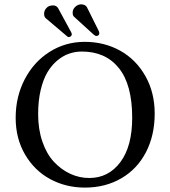

<svg xmlns="http://www.w3.org/2000/svg" viewBox="-20 -850 781 880"><path d="M355 -613.8Q325.2 -613.8 297.1 -604.2Q269 -594.7 242.9 -573Q216.8 -551.3 197.5 -519Q178.2 -486.8 166.5 -437.5Q154.8 -388.2 154.8 -327.1Q154.8 -257.3 174.3 -200.7Q193.8 -144 227.1 -108.4Q260.3 -72.8 301.8 -53.5Q343.3 -34.2 389.2 -34.2Q477.1 -34.2 531.5 -106.7Q585.9 -179.2 585.9 -310.1Q585.9 -461.9 524.9 -537.8Q463.9 -613.8 355 -613.8ZM689 -329.1Q689 -230 649.2 -152.8Q609.4 -75.7 536.4 -33Q463.4 9.8 369.1 9.8Q282.7 9.8 210.9 -28.6Q139.2 -66.9 95.5 -140.6Q51.8 -214.4 51.8 -310.1Q51.8 -406.7 93.3 -486.6Q134.8 -566.4 207.3 -612.3Q279.8 -658.2 368.2 -658.2Q458 -658.2 530.8 -617.7Q603.5 -577.1 646.2 -501.7Q689 -426.3 689 -329.1ZM182.1 -787.1Q182.1 -801.3 192.6 -813.2Q203.1 -825.2 223.1 -825.2Q238.3 -825.2 246.1 -813L305.2 -704.1Q309.1 -697.3 309.1 -692.9Q309.1 -687.5 304.7 -683.8Q300.3 -680.2 295.9 -680.2Q291 -680.2 288.1 -683.1L189 -767.1Q182.1 -773.9 182.1 -787.1ZM313 -792Q313 -808.1 325.4 -819.1Q337.9 -830.1 351.1 -830.1Q370.1 -830.1 377.9 -817.9L432.6 -708Q435.1 -703.1 435.1 -696.8Q435.1 -691.9 431.2 -688.5Q427.2 -685.1 421.9 -685.1Q416.5 -685.1 408.2 -692.4L319.8 -772.9Q313 -778.3 313 -792Z"/></svg>

Font: Linux Biolinum G
Style: Regular
Weight: 400
Designer: Philipp H. Poll
Foundry: Philipp H. Poll
Version: Version 1.1.0 ; ttfautohint (v1.6)